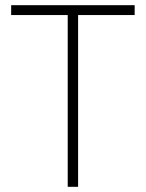

<svg xmlns="http://www.w3.org/2000/svg" viewBox="-20 -720 562 740"><path d="M241 0H281V-662H499V-700H23V-662H241Z"/></svg>

Font: Fixel Display ExtraLight
Style: Regular
Weight: 200
Designer: AlfaBravo + MacPaw
Foundry: Kyrylo Tkachov, Marchela Mozhyna, Serhii Makarenko, Maria Weinstein, Zakhar Kryvoshyya
Version: Version 1.211